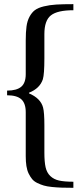

<svg xmlns="http://www.w3.org/2000/svg" viewBox="-20 -749 390 925"><path d="M333.5 155.8Q300.3 155.8 277.8 155Q255.4 154.3 231 151.9Q206.5 149.4 190.9 144.8Q175.3 140.1 159.7 132.6Q144 125 134.8 113.8Q125.5 102.5 117.9 86.9Q110.4 71.3 107.2 50.5Q104 29.8 104 3.4V-208.5Q104 -251.5 82.5 -270.8Q61 -290 14.2 -290V-312.5Q60.5 -312.5 82.3 -331.1Q104 -349.6 104 -391.6V-554.2Q104 -594.2 107.7 -621.3Q111.3 -648.4 122.3 -668.7Q133.3 -689 148.2 -700.2Q163.1 -711.4 191.2 -718.3Q219.2 -725.1 251.2 -727.1Q283.2 -729 333.5 -729V-699.7Q256.8 -699.7 225.3 -675Q193.8 -650.4 193.8 -584.5V-468.3Q193.8 -391.6 186.5 -367.2Q171.9 -322.8 119.6 -302.2V-299.3Q175.8 -275.4 187.5 -231Q193.8 -207 193.8 -145.5V-13.2Q193.8 30.8 199.7 56.9Q205.6 83 222.4 99.1Q239.3 115.2 264.6 120.8Q290 126.5 333.5 126.5Z"/></svg>

Font: Elstob 18pt SemiBold
Style: Regular
Weight: 600
Designer: Peter S. Baker
Version: Version 1.015